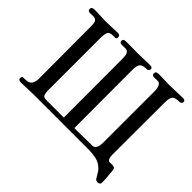

<svg xmlns="http://www.w3.org/2000/svg" viewBox="-185 -992 1370 1370"><g transform="rotate(45 500.0 -307.5)"><path d="M973 -718Q973 -711 967 -705Q961 -699 954 -699Q908 -699 894 -683.5Q880 -668 880 -622Q880 -490 879.5 -358Q879 -226 879 -93Q879 -79 882.5 -64Q886 -49 900 -41Q909 -42 917.5 -42Q926 -42 935 -42Q935 -42 941 -40.5Q947 -39 947 -39Q955 -37 957 -29.5Q959 -22 960 -16Q963 13 965.5 43Q968 73 968 102Q968 111 960.5 116Q953 121 945 121Q926 121 918 107Q905 87 895.5 69.5Q886 52 866 36Q839 13 802 6.5Q765 0 730 0H176Q145 0 114 2Q83 4 52 4Q42 4 34.5 0Q27 -4 27 -15Q27 -32 38.5 -33Q50 -34 62 -34Q98 -34 111.5 -54Q125 -74 125 -107Q125 -238 124.5 -368.5Q124 -499 124 -629Q124 -644 122.5 -659.5Q121 -675 112.5 -685.5Q104 -696 84 -696Q76 -696 67 -695.5Q58 -695 50 -695Q43 -695 36 -699.5Q29 -704 29 -712Q29 -729 39 -732.5Q49 -736 62 -736Q90 -736 117 -734Q144 -732 172 -732Q202 -732 232 -734Q262 -736 292 -736Q301 -736 308.5 -731.5Q316 -727 316 -716Q316 -698 304.5 -698Q293 -698 281 -698Q245 -698 237.5 -677Q230 -656 230 -626V-91Q230 -72 235.5 -54Q241 -36 266 -36H447L446 -625Q446 -640 444.5 -656.5Q443 -673 434.5 -684.5Q426 -696 405 -696Q397 -696 388 -695.5Q379 -695 371 -695Q364 -695 357 -699.5Q350 -704 350 -712Q350 -729 360.5 -731.5Q371 -734 384 -734Q411 -734 438.5 -733.5Q466 -733 493 -733Q525 -733 556.5 -734.5Q588 -736 619 -736Q628 -736 635 -732Q642 -728 642 -717Q642 -713 636.5 -706Q631 -699 626 -699Q581 -699 566.5 -683Q552 -667 552 -622Q552 -475 552.5 -328.5Q553 -182 553 -36Q597 -36 641 -37Q685 -38 729 -38Q748 -38 757 -49Q766 -60 769 -76.5Q772 -93 772 -107V-625Q772 -639 769.5 -655Q767 -671 758.5 -683Q750 -695 732 -695Q724 -695 715 -694.5Q706 -694 698 -694Q691 -694 684.5 -698.5Q678 -703 678 -711Q678 -728 688 -731.5Q698 -735 711 -735Q737 -735 763 -733.5Q789 -732 814 -732Q848 -732 881.5 -734Q915 -736 949 -736Q958 -736 965.5 -732.5Q973 -729 973 -718Z"/></g></svg>

Font: Kaisei Decol Medium
Style: Regular
Weight: 500
Designer: Font-Kai, 金井和夫
Foundry: KAZUO KANAI
Version: Version 5.003